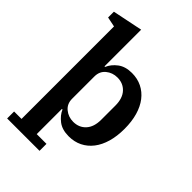

<svg xmlns="http://www.w3.org/2000/svg" viewBox="-278 -865 1170 1170"><g transform="rotate(45 307.5 -280.0)"><path d="M21 140H85V-657L21 -670V-720L216 -760V-444H221Q236 -480 271.5 -507Q307 -534 363 -534Q411 -534 449.5 -515Q488 -496 515.5 -460.5Q543 -425 557.5 -374.5Q572 -324 572 -261Q572 -198 557.5 -147.5Q543 -97 515.5 -61.5Q488 -26 449.5 -7Q411 12 363 12Q306 12 271 -15Q236 -42 221 -77H216V140H300V200H21ZM320 -70Q370 -70 401 -104Q432 -138 432 -200V-322Q432 -384 401 -418Q370 -452 320 -452Q278 -452 247 -426.5Q216 -401 216 -357V-165Q216 -121 247 -95.5Q278 -70 320 -70Z"/></g></svg>

Font: IBM Plex Serif SemiBold
Style: Regular
Weight: 600
Designer: Mike Abbink, Paul van der Laan, Pieter van Rosmalen
Foundry: Bold Monday
Version: Version 2.5